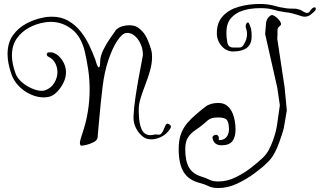

<svg xmlns="http://www.w3.org/2000/svg" viewBox="-20 -673 1609 966"><path d="M835 -23Q815 5 789.5 16.5Q764 28 742 28Q721 28 707 20Q696 14 682.5 -1Q669 -16 659.5 -39Q650 -62 652 -92Q654 -133 661.5 -183.5Q669 -234 677.5 -281Q686 -328 692.5 -360Q699 -392 699 -396Q699 -427 687 -453Q675 -479 655.5 -494.5Q636 -510 615 -507Q595 -505 570.5 -468.5Q546 -432 525.5 -371.5Q505 -311 496 -235Q486 -151 480 -82Q474 -13 471 18Q470 32 452.5 41.5Q435 51 416 55.5Q397 60 391 60Q382 60 382 47Q382 37 386.5 23.5Q391 10 393 3Q414 -59 422.5 -114.5Q431 -170 431 -221Q431 -274 424 -321.5Q417 -369 407 -412Q389 -489 341.5 -526Q294 -563 235 -563Q220 -563 203 -560Q164 -554 126.5 -534Q89 -514 64.5 -479.5Q40 -445 40 -393Q40 -354 58 -304Q67 -279 90.5 -259Q114 -239 141.5 -227.5Q169 -216 189 -216Q194 -216 198 -216.5Q202 -217 205 -218Q237 -229 253 -255.5Q269 -282 269 -310Q269 -334 258 -355Q247 -376 225 -387Q215 -391 215 -400Q215 -410 231 -410Q236 -410 242.5 -409Q249 -408 256 -404Q276 -396 294 -368.5Q312 -341 312 -310Q312 -283 299.5 -257.5Q287 -232 269.5 -213.5Q252 -195 236 -189Q220 -183 199 -183Q169 -183 136.5 -197Q104 -211 77.5 -237Q51 -263 38 -298Q28 -327 23 -352.5Q18 -378 18 -400Q18 -458 45 -495.5Q72 -533 112.5 -554.5Q153 -576 195 -584Q207 -587 219 -588Q231 -589 241 -589Q288 -589 323.5 -568.5Q359 -548 385 -515.5Q411 -483 429 -445Q447 -407 460 -372Q464 -356 468.5 -345Q473 -334 477 -334Q484 -334 484 -365Q485 -392 500 -422.5Q515 -453 534 -480Q553 -507 564 -523Q578 -536 596 -541Q614 -546 630 -546Q655 -546 672 -536Q697 -519 712 -494Q727 -469 740 -424Q743 -415 744 -405.5Q745 -396 745 -386Q745 -353 735 -318Q725 -283 711.5 -248Q698 -213 688 -181Q678 -149 678 -123Q678 -67 686.5 -39Q695 -11 708 -2Q721 7 734 7Q745 7 755 4.5Q765 2 772 4Q784 7 791.5 -1Q799 -9 803.5 -21Q808 -33 812.5 -42Q817 -51 823 -51Q840 -46 840 -35Q840 -31 835 -23ZM1565 -619Q1558 -611 1544 -600Q1530 -589 1513 -589Q1504 -589 1495.5 -592Q1487 -595 1481 -597Q1465 -602 1449 -606Q1433 -610 1413 -612Q1379 -617 1354.5 -624.5Q1330 -632 1289 -632Q1241 -632 1202.5 -620Q1164 -608 1141.5 -581Q1119 -554 1119 -508Q1119 -483 1124 -458.5Q1129 -434 1153 -434Q1174 -434 1184 -434Q1194 -434 1200 -440Q1206 -446 1214 -463Q1218 -471 1220.5 -482Q1223 -493 1223 -503Q1223 -517 1218 -530Q1216 -536 1216 -540Q1216 -548 1219.5 -554Q1223 -560 1227 -560Q1231 -560 1234 -553Q1241 -537 1243 -528Q1245 -519 1245.5 -511.5Q1246 -504 1246 -490Q1246 -450 1221.5 -432Q1197 -414 1153 -414Q1119 -414 1095 -441.5Q1071 -469 1071 -506Q1071 -560 1101.5 -592.5Q1132 -625 1181.5 -639Q1231 -653 1286 -653Q1329 -653 1357.5 -644.5Q1386 -636 1422 -631Q1443 -629 1457 -629.5Q1471 -630 1489 -624Q1495 -622 1506 -615Q1517 -608 1524 -608Q1534 -608 1538.5 -615.5Q1543 -623 1547 -627Q1555 -636 1562 -636Q1569 -636 1569 -629Q1569 -624 1565 -619ZM1423 -118Q1417 -84 1414 -64Q1411 -44 1408 -30Q1405 -16 1399.5 0.5Q1394 17 1385 43Q1374 74 1360 99.5Q1346 125 1325 145Q1301 169 1260.5 199Q1220 229 1173 251Q1126 273 1079 273Q1048 273 1029 263.5Q1010 254 987 248Q929 234 904 192.5Q879 151 879 78Q879 32 890.5 1Q902 -30 922 -53.5Q942 -77 967 -98Q990 -118 1014 -136.5Q1038 -155 1079 -155Q1111 -155 1130 -134.5Q1149 -114 1157 -83.5Q1165 -53 1165 -22Q1165 18 1148.5 38Q1132 58 1095 58Q1058 58 1050 25Q1047 16 1053 10.5Q1059 5 1066 5Q1078 5 1081 18V21Q1081 25 1080.5 28.5Q1080 32 1084 32Q1107 32 1119.5 16.5Q1132 1 1132 -22Q1132 -54 1122.5 -68Q1113 -82 1079 -82Q1057 -82 1045.5 -78.5Q1034 -75 1025.5 -67.5Q1017 -60 1004 -49Q984 -32 962.5 -18Q941 -4 926.5 17.5Q912 39 912 78Q912 136 930.5 169Q949 202 995 216Q1016 222 1033 231Q1050 240 1079 240Q1122 240 1164.5 219.5Q1207 199 1243 171Q1279 143 1301 122Q1321 103 1332.5 81Q1344 59 1354 32Q1363 6 1367.5 -12.5Q1372 -31 1374.5 -48.5Q1377 -66 1380 -88Q1383 -110 1388 -143L1375 -232L1314 -502Q1316 -533 1318.5 -557Q1321 -581 1341 -595Q1349 -600 1361.5 -592.5Q1374 -585 1384 -572.5Q1394 -560 1394 -551Q1394 -548 1390 -544Q1375 -534 1376 -517.5Q1377 -501 1375 -478L1412 -233Z"/></svg>

Font: Ingrid Darling
Style: Regular
Weight: 400
Designer: Robert E. Leuschke
Foundry: Robert E. Leuschke
Version: Version 1.010; ttfautohint (v1.8.3)